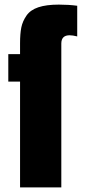

<svg xmlns="http://www.w3.org/2000/svg" viewBox="-20 -813 370 833"><path d="M67 0V-459H16V-578H67V-625Q67 -667 72.5 -694Q78 -721 95 -745.5Q112 -770 146.5 -781.5Q181 -793 235 -793Q278 -793 315 -788V-655Q295 -660 282 -660Q246 -660 246 -624V0Z"/></svg>

Font: Oswald Heavy
Style: Regular
Weight: 400
Designer: Vernon Adams
Foundry: Vernon Adams
Version: Version 4.101